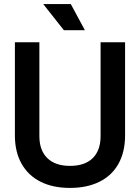

<svg xmlns="http://www.w3.org/2000/svg" viewBox="-20 -907 687 941"><path d="M53 -243V-700H173V-240Q173 -170 212 -132Q251 -94 323 -94Q396 -94 434.5 -132Q473 -170 473 -240V-700H593V-243Q593 -163 561 -105Q529 -47 468 -16.5Q407 14 323 14Q239 14 178.5 -16.5Q118 -47 85.5 -105Q53 -163 53 -243ZM293 -759 192 -887H327L396 -759Z"/></svg>

Font: Space Grotesk Frontify SemiBold
Style: Regular
Weight: 600
Designer: Florian Karsten
Version: Version 2.000